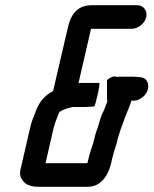

<svg xmlns="http://www.w3.org/2000/svg" viewBox="-20 -686 587 734"><path d="M318 -78 314 -62H154L185 -197C190 -218 200 -239 207 -258C222 -268 240 -273 258 -277H309C317 -277 332 -279 340 -279C344 -279 365 -369 359 -369H295C290 -369 285 -369 280 -368L328 -576H484C508 -576 533 -596 539 -620C545 -644 529 -666 505 -666H331C279 -666 252 -635 240 -583L183 -338C150 -320 129 -297 115 -256C107 -237 100 -219 95 -197L58 -36C55 -23 57 -12 62 -3C73 17 92 28 126 28H316C370 28 399 -22 409 -81C413 -98 421 -122 426 -138C428 -146 429 -154 432 -162L440 -188L450 -215C460 -245 473 -272 483 -302C496 -299 509 -303 522 -312C558 -337 554 -389 515 -391L504 -392C495 -393 485 -393 475 -393H453C445 -393 436 -393 426 -392C423 -393 420 -394 417 -394C409 -394 396 -386 389 -380V-302C391 -301 391 -301 391 -300C387 -289 382 -277 378 -266C370 -250 366 -242 361 -223L353 -196C346 -179 341 -160 337 -141C331 -123 322 -97 318 -78Z"/></svg>

Font: Electronic
Style: BlkIt
Weight: 900
Version: Version 1.011